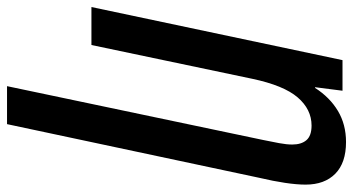

<svg xmlns="http://www.w3.org/2000/svg" viewBox="-250 -515 1004 546"><g transform="rotate(90 252.0 -242.0)"><path d="M377 -488Q382 -512 386 -533.5Q390 -555 390 -571Q390 -597 377.5 -611.5Q365 -626 336 -626Q290 -626 256 -586.5Q222 -547 203 -457L107 0H-1L150 -714H237L227 -636H229Q256 -678 294.5 -701Q333 -724 383 -724Q442 -724 473 -693.5Q504 -663 504 -609Q504 -584 499 -550.5Q494 -517 485 -479L332 240H224Z"/></g></svg>

Font: Noto Sans ExtraCondensed SemiBold
Style: Italic
Weight: 600
Width: 2
Italic angle: -12°
Designer: Monotype Design Team
Foundry: Monotype Imaging Inc.
Version: Version 2.013; ttfautohint (v1.8.4.7-5d5b)